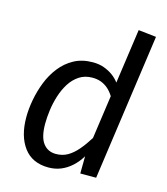

<svg xmlns="http://www.w3.org/2000/svg" viewBox="-113 -836 813 935"><g transform="rotate(15 293.5 -368.0)"><path d="M431 -473 470 -748 560 -738 456 0H376L377 -87Q359 -57 334.5 -34.5Q310 -12 281 0Q252 12 218 12Q136 12 93.5 -45Q51 -102 51 -197Q51 -238 59.5 -284.5Q68 -331 85.5 -376Q103 -421 132 -458Q161 -495 201.5 -517Q242 -539 296 -539Q327 -539 352 -530Q377 -521 397 -506.5Q417 -492 431 -473ZM313 -466Q275 -466 247 -447.5Q219 -429 200 -399Q181 -369 169.5 -332.5Q158 -296 153 -259Q148 -222 148 -190Q148 -123 171.5 -92Q195 -61 236 -61Q269 -61 295 -76Q321 -91 344.5 -118.5Q368 -146 391 -183L422 -402Q409 -423 393 -437Q377 -451 357.5 -458.5Q338 -466 313 -466Z"/></g></svg>

Font: Fira Sans Variable
Style: Italic
Weight: 397
Italic angle: -8°
Designer: Carrois Corporate & Edenspiekermann AG
Foundry: Carrois Corporate GbR & Edenspiekermann AG
Version: Version 4.202